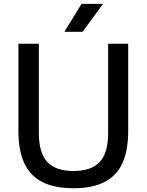

<svg xmlns="http://www.w3.org/2000/svg" viewBox="-20 -967 760 996"><path d="M361.5 9.5Q263 9.5 199.5 -22.8Q136 -55 105.8 -120.8Q75.5 -186.5 75.5 -288V-740H181.5V-277Q181.5 -174 225.2 -127Q269 -80 361.5 -80Q454 -80 497.5 -127Q541 -174 541 -277V-740H645V-288Q645 -186.5 615 -120.8Q585 -55 522.2 -22.8Q459.5 9.5 361.5 9.5ZM314 -802 403 -947H514.5L408.5 -802Z"/></svg>

Font: Encode Sans SC Condensed Thin Medium
Style: Regular
Weight: 500
Version: Version 3.002